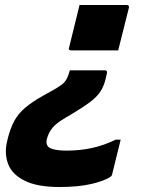

<svg xmlns="http://www.w3.org/2000/svg" viewBox="-20 -570 640 770"><path d="M299 -550H488Q499 -550 497 -539L454 -368H265Q253 -368 257 -379ZM219 180Q130 180 79.5 155Q29 130 13 88.5Q-3 47 8 -1L12 -18Q22 -56 37 -84.5Q52 -113 80.5 -137.5Q109 -162 156 -188L192 -208Q226 -227 238 -240Q250 -253 258 -281L260 -288H401Q411 -288 409 -277L403 -251Q396 -223 382 -202Q368 -181 341.5 -161Q315 -141 270 -114L243 -98Q207 -77 191 -58Q175 -39 168 -13Q163 7 173 18Q178 24 196 29Q214 34 250 34Q298 34 346.5 24Q395 14 444 -10H464Q455 25 447 59Q439 93 430 128Q429 135 423 139Q400 155 347.5 167.5Q295 180 219 180Z"/></svg>

Font: Recursive Sn Lnr St XBd
Style: Italic
Weight: 800
Italic angle: -15°
Version: Version 1.079;hotconv 1.0.112;makeotfexe 2.5.65598; ttfautoh